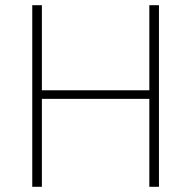

<svg xmlns="http://www.w3.org/2000/svg" viewBox="-20 -718 735 738"><path d="M554 0H591V-698H554V-371H141V-698H104V0H141V-338H554Z"/></svg>

Font: IBM Plex Arabic ExtraLight
Style: Regular
Weight: 200
Designer: Mike Abbink, Paul van der Laan, Pieter van Rosmalen, Wael Morcos, Khajak Apelian
Foundry: Bold Monday
Version: Version 1.0